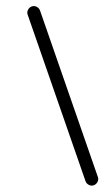

<svg xmlns="http://www.w3.org/2000/svg" viewBox="-20 -582 339 624"><path d="M83 -561Q91 -564 99 -560Q107 -556 110 -548Q157 -413 204 -277.5Q251 -142 298 -7Q301 1 297 9Q293 17 285 20Q277 23 269 19Q261 15 258 7Q211 -128 164 -263.5Q117 -399 70 -534Q67 -542 71 -550Q75 -558 83 -561Z"/></svg>

Font: FRB American Cursive Medium
Style: Italic
Weight: 500
Italic angle: -25°
Version: Version 2.0;Modular Font Editor K font №1